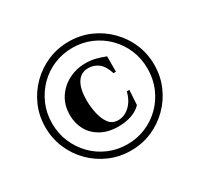

<svg xmlns="http://www.w3.org/2000/svg" viewBox="-147 -864 1104 1062"><g transform="rotate(-30 405.5 -332.5)"><path d="M406 15Q334 15 271 -12Q208 -39 160 -87Q112 -135 85 -198Q58 -261 58 -333Q58 -405 85 -467.5Q112 -530 160 -578Q208 -626 271 -653Q334 -680 406 -680Q478 -680 540.5 -653Q603 -626 651 -578Q699 -530 726 -467.5Q753 -405 753 -333Q753 -261 726 -198Q699 -135 651 -87Q603 -39 540.5 -12Q478 15 406 15ZM406 -25Q469 -25 524 -48.5Q579 -72 621 -114Q663 -156 686.5 -212Q710 -268 710 -333Q710 -398 686.5 -453.5Q663 -509 621 -551Q579 -593 524 -616.5Q469 -640 406 -640Q343 -640 287.5 -616.5Q232 -593 190.5 -551Q149 -509 125 -453.5Q101 -398 101 -333Q101 -268 125 -212Q149 -156 190.5 -114Q232 -72 287.5 -48.5Q343 -25 406 -25ZM413 -135Q347 -135 301.5 -160.5Q256 -186 232.5 -228.5Q209 -271 209 -324Q209 -386 238.5 -432Q268 -478 317.5 -504Q367 -530 427 -530Q462 -530 492 -522Q522 -514 550 -503V-405H534Q518 -457 489.5 -478Q461 -499 427 -499Q379 -499 354.5 -460Q330 -421 330 -349Q330 -308 339 -265.5Q348 -223 369 -194.5Q390 -166 428 -166Q468 -166 501 -196.5Q534 -227 548 -281H564L558 -187Q535 -162 497 -148.5Q459 -135 413 -135Z"/></g></svg>

Font: Bona Nova SC
Style: Bold
Weight: 700
Designer: Mateusz Machalski
Foundry: Capitalics
Version: Version 4.001; ttfautohint (v1.8.4.7-5d5b)